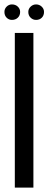

<svg xmlns="http://www.w3.org/2000/svg" viewBox="-24 -848 219 868"><path d="M127 -699V0H43V-699ZM-4 -794Q-4 -808 6 -818Q16 -828 30 -828Q46 -828 56.5 -818Q67 -808 67 -794Q67 -778 56.5 -768Q46 -758 30 -758Q16 -758 6 -768Q-4 -778 -4 -794ZM104 -794Q104 -808 114.5 -818Q125 -828 139 -828Q154 -828 164.5 -818Q175 -808 175 -794Q175 -778 165 -768Q155 -758 139 -758Q125 -758 114.5 -768Q104 -778 104 -794Z"/></svg>

Font: Moniqa SemBd Narrow Heading
Style: Regular
Weight: 600
Width: 4
Designer: Rajesh Rajput
Foundry: Rajesh Rajput
Version: Version 1.000